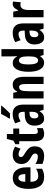

<svg xmlns="http://www.w3.org/2000/svg" viewBox="1304 -2110 816 3464"><g transform="rotate(-90 1712.0 -378.0)"><path d="M234 -556Q326 -556 375.5 -489.5Q425 -423 425 -310V-236H164Q165 -164 190.5 -130Q216 -96 268 -96Q303 -96 334 -105Q365 -114 400 -136V-28Q336 10 250 10Q137 10 86.5 -65.5Q36 -141 36 -270Q36 -408 86 -482Q136 -556 234 -556ZM236 -454Q205 -454 185.5 -425Q166 -396 165 -330H304Q304 -388 286.5 -421Q269 -454 236 -454Z M804 -160Q804 -76 758 -33Q712 10 629 10Q549 10 486 -21V-147Q513 -129 547.5 -116Q582 -103 618 -103Q674 -103 674 -153Q674 -174 659 -191Q644 -208 592 -235Q541 -263 513 -302.5Q485 -342 485 -402Q485 -474 530 -515.5Q575 -557 653 -557Q693 -557 728 -546Q763 -535 798 -514L762 -414Q739 -430 713 -440.5Q687 -451 660 -451Q611 -451 611 -408Q611 -394 617 -383.5Q623 -373 640 -361Q657 -349 691 -328Q741 -299 772.5 -261Q804 -223 804 -160Z M1069 -103Q1083 -103 1098.5 -107.5Q1114 -112 1132 -119V-15Q1109 -3 1083.5 3.5Q1058 10 1029 10Q958 10 927 -32.5Q896 -75 896 -163V-439H842V-509L906 -543L937 -662H1026V-547H1125V-439H1026V-168Q1026 -136 1036 -119.5Q1046 -103 1069 -103Z M1393 -557Q1473 -557 1515 -508Q1557 -459 1557 -363V0H1462L1440 -73H1438Q1413 -31 1382 -10.5Q1351 10 1303 10Q1258 10 1230 -14.5Q1202 -39 1189.5 -78.5Q1177 -118 1177 -162Q1177 -247 1224 -291Q1271 -335 1359 -338L1427 -341V-364Q1427 -452 1366 -452Q1320 -452 1254 -414L1219 -511Q1295 -557 1393 -557ZM1390 -252Q1308 -248 1308 -167Q1308 -94 1357 -94Q1388 -94 1407.5 -123.5Q1427 -153 1427 -203V-254ZM1536 -756Q1523 -738 1499 -711Q1475 -684 1448 -655.5Q1421 -627 1398 -606H1305V-619Q1331 -659 1351.5 -696Q1372 -733 1387 -766H1536Z M1914 -557Q1983 -557 2020.5 -507Q2058 -457 2058 -362V0H1928V-324Q1928 -382 1916 -411.5Q1904 -441 1872 -441Q1830 -441 1814 -401Q1798 -361 1798 -263V0H1668V-547H1771L1785 -477H1793Q1830 -557 1914 -557Z M2311 10Q2233 10 2191 -65Q2149 -140 2149 -274Q2149 -407 2190.5 -482Q2232 -557 2307 -557Q2384 -557 2427 -477H2431Q2429 -508 2428 -531Q2427 -554 2427 -570V-760H2557V0H2453L2434 -59H2427Q2402 -23 2376 -6.5Q2350 10 2311 10ZM2351 -99Q2390 -99 2408.5 -137Q2427 -175 2427 -257V-288Q2427 -369 2408.5 -406.5Q2390 -444 2350 -444Q2281 -444 2281 -275Q2281 -99 2351 -99Z M2858 -557Q2938 -557 2980 -508Q3022 -459 3022 -363V0H2927L2905 -73H2903Q2878 -31 2847 -10.5Q2816 10 2768 10Q2723 10 2695 -14.5Q2667 -39 2654.5 -78.5Q2642 -118 2642 -162Q2642 -247 2689 -291Q2736 -335 2824 -338L2892 -341V-364Q2892 -452 2831 -452Q2785 -452 2719 -414L2684 -511Q2760 -557 2858 -557ZM2855 -252Q2773 -248 2773 -167Q2773 -94 2822 -94Q2853 -94 2872.5 -123.5Q2892 -153 2892 -203V-254Z M3371 -557Q3381 -557 3391.5 -555.5Q3402 -554 3416 -550L3403 -411Q3385 -418 3357 -418Q3311 -418 3287.5 -380Q3264 -342 3264 -279V0H3133V-547H3234L3252 -457H3259Q3274 -496 3303 -526.5Q3332 -557 3371 -557Z"/></g></svg>

Font: Noto Sans Lao UI ExtCond
Style: Bold
Weight: 700
Width: 2
Designer: Monotype Design Team
Foundry: Monotype Imaging Inc.
Version: Version 2.000; ttfautohint (v1.8.4.7-5d5b)